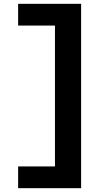

<svg xmlns="http://www.w3.org/2000/svg" viewBox="-20 -843 540 1006"><path d="M75 143V29H268V-709H75V-823H405V143Z"/></svg>

Font: iosevka_custom_sans_ss08 Heavy
Style: Regular
Weight: 900
Designer: Belleve Invis
Foundry: Belleve Invis
Version: Version 10.3.0; ttfautohint (v1.8.3)